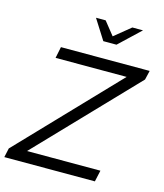

<svg xmlns="http://www.w3.org/2000/svg" viewBox="-162 -1014 947 1112"><g transform="rotate(15 312.0 -458.5)"><path d="M-30 0 -18 -55 534 -632H108L122 -700H654L641 -645L88 -68H528L513 0ZM350 -797 274 -917H332L395 -838L492 -917H556L429 -797Z"/></g></svg>

Font: Red Hat Display VF
Style: Italic
Weight: 300
Italic angle: -12°
Designer: Pentagram, MCKL
Foundry: Pentagram, MCKL
Version: Version 1.023